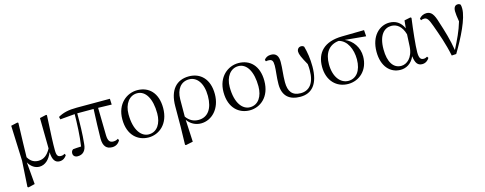

<svg xmlns="http://www.w3.org/2000/svg" viewBox="-28 -1240 5440 2155"><g transform="rotate(-15 2691.5 -162.0)"><path d="M288 15C354 15 406 -32 439 -113C443 -25 470 15 523 15C562 15 590 -7 606 -34L598 -52C585 -45 572 -39 553 -39C519 -39 502 -54 502 -119C501 -199 506 -291 518 -522L510 -528L434 -511L439 -157C401 -85 354 -52 296 -52C248 -52 208 -70 175 -125C176 -221 180 -320 186 -522L176 -528L100 -511L116 -101L98 200L108 207L185 189L163 -69C191 -16 239 15 288 15Z M1134 15C1177 15 1208 -6 1227 -42L1218 -60C1202 -50 1187 -44 1162 -44C1124 -44 1102 -64 1100 -132L1094 -453L1251 -449L1248 -517H862C767 -517 703 -502 644 -468L651 -438L822 -453C820 -337 816 -211 797 -83C761 -82 731 -80 703 -77C688 -67 681 -54 681 -34C681 -6 701 13 734 13C793 13 832 -24 838 -102C850 -212 852 -337 852 -454H1042C1037 -328 1031 -205 1031 -114C1031 -21 1070 15 1134 15Z M1558 15C1677 15 1799 -75 1799 -263C1799 -439 1702 -531 1567 -531C1447 -531 1323 -438 1323 -258C1323 -70 1435 15 1558 15ZM1568 -18C1484 -18 1405 -105 1405 -295C1405 -415 1468 -498 1558 -498C1657 -498 1719 -391 1719 -221C1719 -106 1666 -18 1568 -18Z M1929 200 1939 206 2022 189 2009 -69C2046 -15 2103 15 2167 15C2291 15 2400 -93 2400 -264C2400 -440 2301 -531 2168 -531C2025 -531 1935 -436 1935 -245L1934 -6ZM2008 -106 2009 -306C2010 -426 2069 -498 2162 -498C2250 -498 2319 -416 2319 -263C2319 -113 2255 -30 2150 -30C2089 -30 2043 -57 2008 -106Z M2734 15C2853 15 2975 -75 2975 -263C2975 -439 2878 -531 2743 -531C2623 -531 2499 -438 2499 -258C2499 -70 2611 15 2734 15ZM2744 -18C2660 -18 2581 -105 2581 -295C2581 -415 2644 -498 2734 -498C2833 -498 2895 -391 2895 -221C2895 -106 2842 -18 2744 -18Z M3321 15C3454 15 3538 -74 3538 -280C3538 -369 3525 -451 3506 -517C3498 -526 3486 -531 3471 -531C3445 -531 3425 -510 3425 -481C3425 -450 3442 -411 3494 -318C3497 -292 3498 -269 3498 -246C3498 -92 3432 -23 3335 -23C3237 -23 3194 -80 3194 -188C3194 -275 3207 -342 3207 -420C3207 -487 3183 -527 3121 -527C3085 -527 3058 -513 3041 -488L3049 -470C3057 -473 3067 -473 3078 -473C3119 -473 3132 -455 3132 -398C3132 -341 3118 -267 3118 -184C3118 -45 3197 15 3321 15Z M3877 15C4007 15 4117 -83 4117 -241C4117 -347 4055 -435 3965 -473L4208 -450L4203 -523L3946 -519C3737 -516 3641 -411 3641 -246C3641 -84 3742 15 3877 15ZM3896 -480C3992 -456 4041 -345 4041 -228C4041 -93 3977 -18 3888 -18C3797 -18 3723 -105 3723 -254C3723 -382 3779 -467 3896 -480Z M4486 14C4548 14 4613 -18 4649 -100C4659 -16 4686 15 4737 15C4774 15 4804 -7 4820 -35L4809 -52C4795 -44 4784 -39 4766 -39C4733 -39 4715 -60 4715 -127C4715 -204 4734 -380 4753 -518L4743 -526L4670 -511L4661 -421C4627 -497 4569 -531 4497 -531C4385 -531 4275 -437 4275 -251C4275 -82 4365 14 4486 14ZM4657 -353 4650 -213C4642 -82 4567 -27 4504 -27C4414 -27 4358 -107 4358 -258C4358 -425 4429 -490 4509 -490C4570 -490 4628 -454 4657 -353Z M5080 7 5133 4C5231 -160 5330 -357 5330 -470C5330 -488 5329 -501 5325 -517C5317 -526 5308 -531 5293 -531C5261 -531 5244 -507 5244 -462C5244 -434 5249 -397 5258 -342C5226 -234 5186 -153 5130 -43C5111 -165 5074 -285 5041 -386C5011 -489 4983 -526 4927 -526C4895 -526 4861 -510 4842 -484L4850 -465C4860 -470 4872 -473 4888 -473C4920 -473 4938 -449 4967 -367C5006 -259 5051 -136 5080 7Z"/></g></svg>

Font: Noto Serif CJK KR
Style: Regular
Weight: 400
Designer: Ryoko NISHIZUKA 西塚涼子 (kana & ideographs); Frank Grießhammer (Latin, Greek & Cyrillic); Wenlong ZHANG 张文龙 (bopomofo); San
Foundry: Adobe
Version: Version 2.001;hotconv 1.1.0;makeotfexe 2.6.0